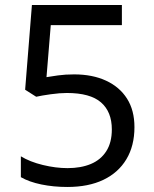

<svg xmlns="http://www.w3.org/2000/svg" viewBox="-20 -734 612 764"><path d="M275 -438Q348 -438 402 -413Q456 -388 485.5 -341.5Q515 -295 515 -228Q515 -154 483 -100.5Q451 -47 391.5 -18.5Q332 10 248 10Q193 10 144.5 0Q96 -10 63 -29V-112Q99 -90 150.5 -77.5Q202 -65 249 -65Q302 -65 341.5 -81.5Q381 -98 403 -132.5Q425 -167 425 -219Q425 -289 382 -326.5Q339 -364 246 -364Q218 -364 182 -359Q146 -354 124 -349L80 -377L107 -714H465V-634H182L165 -427Q182 -430 211 -434Q240 -438 275 -438Z"/></svg>

Font: Noto Sans Hebrew
Style: Regular
Weight: 400
Designer: Monotype Design Team
Foundry: Monotype Imaging Inc.
Version: Version 2.003